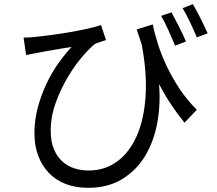

<svg xmlns="http://www.w3.org/2000/svg" viewBox="-20 -839 1040 920"><path d="M819 -620Q805 -654 787 -694Q769 -734 752 -763L802 -780Q809 -766 818.5 -748Q828 -730 837.5 -711.5Q847 -693 856 -674Q865 -655 871 -640ZM712 -722Q721 -677 737.5 -625.5Q754 -574 779.5 -520.5Q805 -467 840 -414Q875 -361 923 -313L864 -251Q830 -293 800 -338Q770 -383 742 -436Q750 -342 734 -252.5Q718 -163 676.5 -93.5Q635 -24 566.5 18.5Q498 61 402 61Q342 61 294.5 42.5Q247 24 214 -10.5Q181 -45 163 -93Q145 -141 145 -201Q145 -265 161.5 -325.5Q178 -386 203.5 -439.5Q229 -493 261 -537.5Q293 -582 323 -614Q304 -611 282 -607.5Q260 -604 237.5 -600Q215 -596 195 -592.5Q175 -589 160 -586Q147 -584 133.5 -581Q120 -578 105 -575L93 -659Q104 -659 118 -659.5Q132 -660 146 -662Q178 -665 223.5 -671Q269 -677 315.5 -685Q362 -693 402 -702Q442 -711 464 -719L488 -647Q478 -643 462.5 -638.5Q447 -634 436 -629Q412 -611 376 -569.5Q340 -528 306 -471.5Q272 -415 247.5 -348Q223 -281 223 -212Q223 -161 238 -125Q253 -89 278 -66Q303 -43 336 -32.5Q369 -22 405 -22Q482 -22 541 -65Q600 -108 635 -187Q670 -266 677.5 -377.5Q685 -489 659 -626Q647 -660 635 -698ZM904 -819Q921 -791 941 -751Q961 -711 975 -679L923 -660Q909 -694 890.5 -733Q872 -772 855 -800Z"/></svg>

Font: SpoqaHanSansJP-Regular
Style: Regular
Weight: 400
Designer: [Source Han Sans]
Ryoko NISHIZUKA  (kana & ideographs); Paul D. Hunt (Latin, Greek & Cyrillic); Wenlong ZHANG  (bopomofo
Foundry: Spoqa (http://bi.spoqa.com)
Version: Version 1.002.20150607